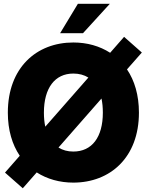

<svg xmlns="http://www.w3.org/2000/svg" viewBox="-20 -967 787 1029"><path d="M373 11.7C570.3 11.7 724.6 -123 724.6 -363.3C724.6 -457 701.2 -535.2 660.6 -595.2L740.2 -685.5L645 -769.5L570.3 -684.1C514.2 -720.2 446.8 -739.3 373 -739.3C175.3 -739.3 22 -604 22 -363.3C22 -270 45.4 -191.9 85.9 -132.3L6.8 -42L102.1 42L176.8 -43C232.4 -7.3 299.8 11.7 373 11.7ZM373 -154.8C342.3 -154.8 315.9 -162.1 293.5 -176.3L523.9 -439C528.8 -416 531.2 -391.1 531.2 -363.3C531.2 -231.4 472.7 -154.8 373 -154.8ZM302.2 -789.1H424.8L568.8 -946.8H397.5ZM215.3 -363.3C215.3 -495.6 274.4 -572.8 373 -572.8C403.8 -572.8 431.2 -565.4 453.6 -551.3L222.7 -288.1C217.8 -310.5 215.3 -335.9 215.3 -363.3Z"/></svg>

Font: Raveo Display Display ExtraBold
Style: Regular
Weight: 800
Designer: Jakub Foglar, Rasmus Andersson (Inter)
Foundry: Jakubfoglar.com
Version: Version 1.100;Glyphs 3.2.3 (3260)